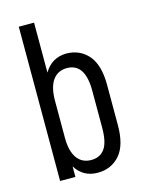

<svg xmlns="http://www.w3.org/2000/svg" viewBox="-108 -756 627 830"><g transform="rotate(-15 205.5 -341.0)"><path d="M127 -46.9V0H58.6V-690.4H127V-466.8Q160.2 -523.4 224.6 -525.4Q286.1 -525.4 324.2 -482.4Q362.3 -438.5 362.3 -348.6V-168Q362.3 -79.1 325.2 -36.1Q287.1 7.8 225.6 7.8Q161.1 7.8 127 -46.9ZM293.9 -175.8V-340.8Q293.9 -463.9 212.9 -463.9Q171.9 -463.9 149.4 -432.6Q127 -401.4 127 -339.8V-174.8Q127 -115.2 149.4 -84Q171.9 -52.7 212.9 -52.7Q252.9 -52.7 273.4 -82Q293.9 -110.4 293.9 -175.8Z"/></g></svg>

Font: Dinish Condensed
Style: Regular
Weight: 400
Width: 3
Designer: Bert Driehuis
Foundry: Playbeing
Version: Version 3.006; git-39231f3c-release